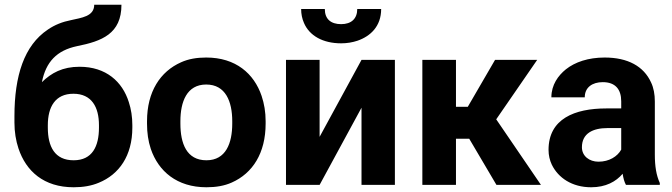

<svg xmlns="http://www.w3.org/2000/svg" viewBox="-20 -781 2840 811"><path d="M157 -434C174 -520 220 -568 305 -586C410 -607 493 -638 493 -761H378C378 -711 323 -706 280 -696C244 -689 211 -676 182 -656C82 -589 41 -461 41 -290V-263C41 -224 47 -187 58 -154C90 -58 165 10 291 10C331 10 366 4 397 -9C483 -44 539 -123 539 -242V-252C539 -287 534 -320 524 -350C497 -436 428 -499 316 -499C244 -499 197 -473 157 -434ZM398 -252V-242C398 -163 370 -104 291 -104C211 -104 182 -162 182 -242V-252C182 -329 213 -385 290 -385C367 -385 398 -329 398 -252Z M601 -269V-259C601 -220 606 -185 617 -152C649 -58 727 10 852 10C892 10 928 4 959 -10C1047 -49 1102 -134 1102 -259V-269C1102 -308 1096 -343 1085 -376C1053 -470 976 -538 851 -538C811 -538 776 -532 745 -518C657 -479 601 -394 601 -269ZM961 -269V-259C961 -176 934 -104 852 -104C768 -104 742 -175 742 -259V-269C742 -351 769 -424 851 -424C933 -424 961 -352 961 -269Z M1507 -528 1330 -203V-528H1188V0H1330L1507 -326V0H1648V-528ZM1421 -679C1378 -679 1352 -700 1352 -743H1252C1252 -722 1256 -702 1264 -684C1287 -630 1344 -598 1421 -598C1446 -598 1469 -602 1490 -609C1545 -628 1590 -670 1590 -743H1489C1489 -702 1464 -679 1421 -679Z M1962 -195 2077 0H2265L2076 -277L2249 -528H2071L1956 -330H1906V-528H1764V0H1906V-195Z M2746 -128V-352C2746 -383 2741 -410 2730 -433C2699 -501 2632 -538 2534 -538C2465 -538 2409 -519 2370 -488C2338 -462 2309 -423 2309 -370H2450C2450 -412 2482 -434 2526 -434C2579 -434 2604 -404 2604 -353V-323H2541C2407 -323 2297 -279 2297 -148C2297 -125 2302 -104 2311 -85C2338 -30 2396 10 2477 10C2539 10 2582 -14 2610 -47C2613 -28 2617 -13 2624 0H2767V-8C2752 -41 2746 -79 2746 -128ZM2438 -159C2438 -218 2485 -240 2546 -240H2604V-149C2588 -120 2553 -98 2508 -98C2469 -98 2438 -122 2438 -159Z"/></svg>

Font: Asimov
Style: Regular
Weight: 500
Designer: Google
Version: Version 2.000980; 2014